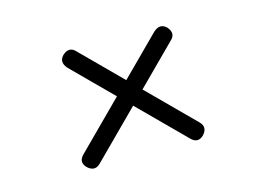

<svg xmlns="http://www.w3.org/2000/svg" viewBox="-55 -565 670 494"><g transform="rotate(-15 280.0 -317.5)"><path d="M143 -430Q126 -449 142 -465Q161 -482 177 -464L281 -360L383 -462Q402 -479 418 -463Q435 -444 417 -428L315 -326L435 -206Q451 -190 435 -172Q418 -155 401 -172L281 -292L159 -170Q143 -154 125 -170Q108 -187 125 -204L247 -326Z"/></g></svg>

Font: Jura
Style: Regular
Weight: 400
Designer: Daniel Johnson, Alexei Vanyashin
Foundry: Daniel Johnson
Version: Version 5.103